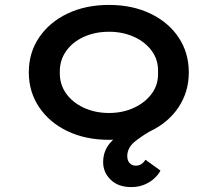

<svg xmlns="http://www.w3.org/2000/svg" viewBox="-20 -558 882 780"><path d="M513 202Q460 202 429.5 172Q399 142 399 101Q399 56 427 23Q455 -10 502 -36.5Q549 -63 607 -88L616 -40Q565 -12 531 14.5Q497 41 497 76Q497 94 506.5 104.5Q516 115 532 115Q544 115 553.5 109Q563 103 571 91L632 135Q623 152 606 167.5Q589 183 565.5 192.5Q542 202 513 202ZM423 10Q328 10 254.5 -25Q181 -60 139 -122.5Q97 -185 97 -264Q97 -344 139 -406Q181 -468 254.5 -503Q328 -538 423 -538Q517 -538 590.5 -503Q664 -468 705.5 -406Q747 -344 747 -264Q747 -185 705.5 -122.5Q664 -60 590.5 -25Q517 10 423 10ZM423 -99Q479 -99 525 -120.5Q571 -142 597.5 -179Q624 -216 622 -264Q624 -313 597.5 -350Q571 -387 525 -408Q479 -429 423 -429Q366 -429 320 -408Q274 -387 248 -349.5Q222 -312 223 -264Q222 -216 248 -179Q274 -142 320 -120.5Q366 -99 423 -99Z"/></svg>

Font: Lexend Mega Medium
Style: Regular
Weight: 500
Version: Version 1.007